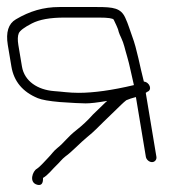

<svg xmlns="http://www.w3.org/2000/svg" viewBox="-22 -487 535 546"><path d="M410.3 -26C418.2 -26 424.1 -33.1 422.8 -41L392.5 -223L397 -226C411.7 -231.2 403.8 -253.4 387.1 -255C375.7 -298 368.2 -345.8 353.6 -384.5C346.5 -403.2 343.6 -416.2 334.2 -436.6C321.5 -464.1 300.8 -467 254.3 -467H146.9C101.3 -467 62.5 -455.3 23.1 -432C1.8 -419.6 -5.8 -395.2 0.2 -359L10.4 -298C17.4 -255.6 42.5 -225.5 85.6 -207.8C97.2 -203.1 118 -199.4 148.1 -196.8C183.9 -194.3 208.5 -193 221.7 -193C234.9 -193 255.1 -195.3 282.3 -200C281 -198 280 -197 279.2 -197L242 -161C227.8 -144.9 212.1 -130.2 195 -116.8C169.7 -97.1 161 -81.8 141 -66C130 -57.3 124.7 -48.2 115.5 -39C107.2 -30.7 93.4 -14 82.8 -7C71.2 -1.2 58.7 32.3 84.4 38.5C95.4 41.1 100.7 35 100.3 20L100.2 19C114.6 11.1 128.2 -7.4 138.7 -17C148.2 -25.8 153.6 -34.2 164.4 -42.5C181.6 -54.4 207 -81.9 226.1 -97.3C246.7 -113.9 256.6 -125.2 271.9 -140L323 -189.5C328.2 -194.5 332.9 -198.7 337.2 -202C344.6 -205.3 353.7 -208.3 364.5 -211L392.8 -41C394.1 -33.1 402.3 -26 410.3 -26ZM201.7 -223C174.1 -223 153.6 -226.5 131 -228C85.5 -231.7 47.4 -255.7 40.4 -298L30.2 -359C27.8 -373.6 28.2 -384.8 31.4 -392.4C34.7 -400 47.1 -409.3 68.7 -420.4C90.3 -431.5 120.3 -437 161.2 -437H259.3C285.1 -437 299.2 -435 301.4 -431L309.8 -413C312.9 -406.3 314.9 -400.7 315.7 -396C317.2 -391.3 319.5 -385.8 322.6 -379.5C330.8 -362.5 333 -347.5 339.6 -326.1C346 -305.5 353.6 -265.6 358.8 -245C296.7 -230.3 244.3 -223 201.7 -223Z"/></svg>

Font: MewTooHand
Style: WideLta
Weight: 400
Designer: Mew Too, Robert Jablonski
Version: Version 0.77